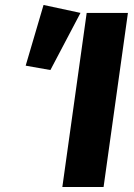

<svg xmlns="http://www.w3.org/2000/svg" viewBox="-20 -745 533 765"><path d="M82.3 -483.4 153.5 -725.2 300.7 -693.6 180.8 -465.9ZM325.4 -693.6H489.7L392.7 0H228.4Z"/></svg>

Font: Fira Sans Variable
Style: Italic
Weight: 397
Italic angle: -8°
Designer: Carrois Corporate & Edenspiekermann AG
Foundry: Carrois Corporate GbR & Edenspiekermann AG
Version: Version 4.202